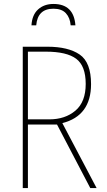

<svg xmlns="http://www.w3.org/2000/svg" viewBox="-20 -950 540 970"><path d="M250 -930Q203 -930 172.5 -902.5Q142 -875 139 -822H163Q170 -906 250 -906Q292 -906 313 -883Q334 -860 337 -822H361Q353 -930 250 -930ZM121 -689H212Q317 -689 365 -653Q413 -617 413 -526Q413 -435 361 -391Q309 -347 229 -347H121ZM121 0V-321H268L436 0H468L295 -328Q440 -365 440 -525Q440 -635 382.5 -674.5Q325 -714 219 -714H95V0Z"/></svg>

Font: Noto Sans Mono UI Condensed Thin
Style: Regular
Weight: 250
Width: 3
Designer: Monotype Design team
Foundry: Monotype Imaging Inc.
Version: 1.000